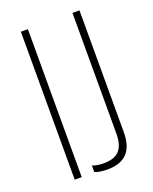

<svg xmlns="http://www.w3.org/2000/svg" viewBox="-146 -862 759 951"><g transform="rotate(-20 233.0 -386.0)"><path d="M120 0H83V-780H120ZM256 8Q207 8 187 -3V-37Q210 -27 247 -27Q272 -27 292.5 -33Q313 -39 326.5 -52.5Q340 -66 347.5 -88.5Q355 -111 355 -145V-780H392V-138Q392 -63 357 -27.5Q322 8 256 8Z"/></g></svg>

Font: Tanohe Sans ExtraLight
Style: Regular
Weight: 250
Designer: Village Type and Design LLC & Cristiano Sobral
Foundry: Cooper Hewitt Smithsonian Design Museum
Version: Version 1.00;May 30, 2020;FontCreator 12.0.0.2522 64-bit; tt